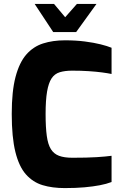

<svg xmlns="http://www.w3.org/2000/svg" viewBox="-20 -955 628 981"><path d="M311 6Q247 6 197.5 -9Q148 -24 112.5 -64Q77 -104 58.5 -179Q40 -254 40 -373Q40 -489 59.5 -562.5Q79 -636 114.5 -676.5Q150 -717 200 -733Q250 -749 312 -749Q368 -749 414 -743Q460 -737 494 -728.5Q528 -720 550 -711V-577Q531 -581 501 -585Q471 -589 432 -591.5Q393 -594 349 -594Q312 -594 285.5 -586Q259 -578 243.5 -554.5Q228 -531 220.5 -487Q213 -443 213 -372Q213 -305 219 -261Q225 -217 240 -193Q255 -169 281.5 -159Q308 -149 350 -149Q426 -149 473.5 -152Q521 -155 550 -159V-25Q524 -15 490 -8.5Q456 -2 412 2Q368 6 311 6ZM252 -791 157 -935H256L313 -867L373 -935H473L369 -791Z"/></svg>

Font: Exo Thin ExtraBold
Style: Regular
Weight: 800
Version: Version 2.000